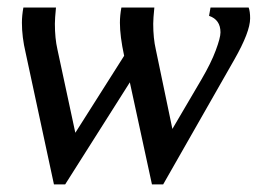

<svg xmlns="http://www.w3.org/2000/svg" viewBox="-20 -479 683 509"><path d="M564.5 -393.1Q564.5 -426.8 534.2 -437L538.1 -459H639.2Q643.1 -448.7 643.1 -430.2Q643.1 -394.5 601.1 -320.8L412.6 9.8H382.8L324.2 -260.7L152.8 9.8H123L47.9 -339.4Q38.1 -380.9 38.1 -418.5Q38.1 -438 42 -459H128.4Q125.5 -429.7 125.5 -416Q125.5 -377.4 132.3 -347.7L179.7 -127L309.1 -331.1Q297.9 -383.3 297.9 -418.5Q297.9 -438 301.8 -459H389.2Q386.2 -429.7 386.2 -416Q386.2 -377.4 393.1 -347.7L437 -137.2L514.2 -268.6Q539.6 -312 552 -345.5Q564.5 -378.9 564.5 -393.1Z"/></svg>

Font: Tinos
Style: Italic
Weight: 400
Italic angle: -16.333°
Designer: Steve Matteson
Foundry: Monotype Imaging Inc.
Version: Version 1.32